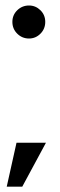

<svg xmlns="http://www.w3.org/2000/svg" viewBox="-20 -621 218 698"><path d="M85.5 -481Q60.5 -481 42.8 -498.5Q25 -516 25 -541.5Q25 -566.5 42.8 -583.8Q60.5 -601 85.5 -601Q109.5 -601 127 -583.8Q144.5 -566.5 144.5 -541.5Q144.5 -516 127 -498.5Q109.5 -481 85.5 -481ZM4.5 57.5 40 -102H147L61 57.5Z"/></svg>

Font: Anybody Condensed Medium
Style: Regular
Weight: 500
Width: 3
Designer: Tyler Finck
Foundry: Etcetera Type Company
Version: Version 1.010; ttfautohint (v1.8.3) -l 8 -r 50 -G 200 -x 14 